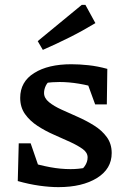

<svg xmlns="http://www.w3.org/2000/svg" viewBox="-20 -762 513 789"><path d="M220 7Q184 7 141.5 1Q99 -5 53 -18L97 -97Q143 -83 186 -75Q229 -67 270 -67Q286 -67 301.5 -68.5Q317 -70 333 -73L297 -51Q316 -62 328 -79Q340 -96 340 -115Q340 -135 320 -149.5Q300 -164 268.5 -178.5Q237 -193 201.5 -208.5Q166 -224 134.5 -244.5Q103 -265 83 -293Q63 -321 63 -360Q63 -426 120.5 -462Q178 -498 273 -498Q306 -498 343.5 -494Q381 -490 421 -479L391 -397Q347 -411 305 -418Q263 -425 225 -425Q210 -425 195 -424Q180 -423 164 -421L194 -436Q176 -426 168.5 -410.5Q161 -395 161 -380Q161 -359 181 -342.5Q201 -326 233 -311.5Q265 -297 300 -281.5Q335 -266 367 -246Q399 -226 419 -198.5Q439 -171 439 -133Q439 -68 378.5 -30.5Q318 7 220 7ZM53 -18 57 -173H106L159 -19ZM371 -333 317 -481 421 -479 419 -333ZM156 -557 135 -593 316 -742H331L372 -667Q319 -635 265 -608Q211 -581 156 -557Z"/></svg>

Font: Piazzolla 24pt SemiBold
Style: Regular
Weight: 600
Designer: Juan Pablo del Peral
Foundry: Huerta Tipografica
Version: Version 2.005